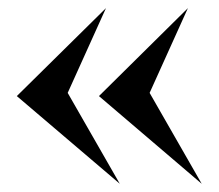

<svg xmlns="http://www.w3.org/2000/svg" viewBox="-20 -512 533 468"><path d="M438 -492.2 344.7 -285.6 471.7 -64 221.2 -277.8ZM238.3 -492.2 145 -285.6 272 -64 21 -277.8Z"/></svg>

Font: Some Time Later
Style: Regular
Weight: 400
Version: Version 003.300